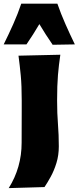

<svg xmlns="http://www.w3.org/2000/svg" viewBox="-60 -794 415 1012"><path d="M-14 197.5Q54 89 54 -41.5L54.5 -214.5V-264.5Q54.5 -343 49.5 -395.5Q44.5 -448 37.5 -500.5L258 -505.5Q250 -452 245.5 -398.5Q241 -345 241 -264.5Q241 -196 245.5 -139.8Q250 -83.5 250 -22.5Q250 24.5 237.5 65Q225 105.5 207.2 137.8Q189.5 170 174.5 192ZM-40.5 -560Q-14 -613.5 10 -667.2Q34 -721 52 -774.5H242.5Q261 -721 284.8 -667.2Q308.5 -613.5 334.5 -560L217.5 -558Q180.5 -611.5 147.5 -667Q115 -611.5 79.5 -560Z"/></svg>

Font: Commissioner Flair ExtraBold
Style: Regular
Weight: 800
Designer: Kostas Bartsokas
Foundry: Kostas Bartsokas
Version: Version 1.000; ttfautohint (v1.8.3)